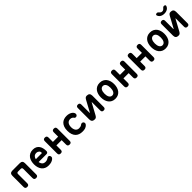

<svg xmlns="http://www.w3.org/2000/svg" viewBox="569 -2818 4861 4861"><g transform="rotate(-45 3000.0 -387.5)"><path d="M140.6 10Q106.9 10 90.6 -6.1Q74.4 -22.3 74.4 -56V-456Q74.4 -504.2 97.3 -527.1Q120.2 -550 168.4 -550H431.6Q479.8 -550 502.7 -527.1Q525.6 -504.2 525.6 -456V-56Q525.6 -22.3 509.5 -6.1Q493.4 10 459.8 10Q426.1 10 409.8 -6.1Q393.6 -22.3 393.6 -56V-383.9Q393.6 -408.1 382.2 -419.5Q370.8 -430.9 346.6 -430.9H253.4Q229.2 -430.9 217.8 -419.5Q206.4 -408.1 206.4 -383.9V-56Q206.4 -22.3 190.3 -6.1Q174.2 10 140.6 10Z M1060.4 -160.7Q1085 -160.7 1099.3 -141.3Q1113.5 -121.8 1113.5 -97.1Q1113.5 -83.2 1108 -71.2Q1102.4 -59.2 1084.8 -43.7Q1069.5 -30.8 1051.5 -20.8Q1033.5 -10.9 1011.6 -3.9Q989.7 3 964.4 6.5Q939.1 10 909.2 10Q848.4 10 802.9 -11.3Q757.4 -32.5 726.9 -70.4Q696.5 -108.3 680.9 -159.8Q665.3 -211.2 665.3 -270.6Q665.3 -326.2 678.1 -378.7Q691 -431.2 719.9 -471.4Q748.8 -511.6 795.2 -535.8Q841.7 -560 908.5 -560Q969.9 -560 1011.7 -538.1Q1053.4 -516.2 1079.3 -479.2Q1105.2 -442.2 1116.4 -393.7Q1127.6 -345.3 1127.6 -292.6Q1127.6 -264.1 1113.2 -248.5Q1098.8 -233 1070.8 -233H790.2Q795.6 -200 807.6 -176.9Q819.5 -153.7 836 -139.1Q852.5 -124.5 872.7 -118Q892.9 -111.5 915.1 -111.5Q951 -111.5 980.3 -123.1Q1009.6 -134.6 1023.2 -145.9Q1032.6 -153.6 1041.4 -157.2Q1050.3 -160.7 1060.4 -160.7ZM999.2 -334Q1004.9 -334 1008.6 -337.9Q1012.4 -341.8 1012.4 -353.7Q1012.4 -369.8 1005.8 -384.8Q999.2 -399.9 985.8 -411.8Q972.4 -423.8 953 -431.1Q933.7 -438.5 908.5 -438.5Q883.8 -438.5 864.2 -431Q844.6 -423.5 829.9 -409.8Q815.2 -396.1 805.4 -377Q795.6 -357.9 790.9 -334Z M1340.3 10Q1306.6 10 1290.3 -6.1Q1274.1 -22.3 1274.1 -56V-494Q1274.1 -527.7 1290.2 -543.9Q1306.3 -560 1339.9 -560Q1373.6 -560 1389.9 -543.9Q1406.1 -527.7 1406.1 -494V-337.5H1593.9V-494Q1593.9 -527.7 1610 -543.9Q1626.1 -560 1659.7 -560Q1693.4 -560 1709.7 -543.9Q1725.9 -527.7 1725.9 -494V-56Q1725.9 -22.3 1709.8 -6.1Q1693.7 10 1660.1 10Q1626.4 10 1610.1 -6.1Q1593.9 -22.3 1593.9 -56V-212.5H1406.1V-56Q1406.1 -22.3 1390 -6.1Q1373.9 10 1340.3 10Z M1862.5 -276.8Q1862.5 -352.4 1882.1 -406.1Q1901.8 -459.7 1935.3 -493.9Q1968.8 -528 2014.5 -544Q2060.2 -560 2112.3 -560Q2155.2 -560 2189 -551.4Q2222.9 -542.8 2248.2 -528.3Q2273.5 -513.8 2289.9 -495.9Q2306.2 -478.1 2313.8 -459.6Q2325 -432.4 2317.3 -408.7Q2309.6 -385.1 2287 -374.4Q2269.7 -366.2 2250.2 -368.8Q2230.7 -371.5 2220.3 -387.9Q2205.8 -411.2 2181.2 -424.8Q2156.7 -438.5 2123.2 -438.5Q2097.7 -438.5 2074.4 -429.6Q2051 -420.8 2033.4 -401Q2015.7 -381.2 2005.1 -350.2Q1994.5 -319.3 1994.5 -275.5Q1994.5 -233.5 2004.6 -202.3Q2014.6 -171.1 2031.6 -151Q2048.5 -130.9 2071.5 -121.2Q2094.5 -111.5 2120.1 -111.5Q2147.5 -111.5 2171.6 -117.3Q2195.8 -123.1 2215.7 -139.5Q2233.3 -154.3 2255.7 -157Q2278.1 -159.7 2297.9 -145Q2306.7 -138.3 2312 -128Q2317.2 -117.7 2318.6 -105.9Q2320 -94.1 2316.8 -81.9Q2313.5 -69.6 2304.9 -59.7Q2285.6 -36.7 2264.8 -23Q2244 -9.3 2221.1 -1.9Q2198.1 5.6 2172.9 7.8Q2147.8 10 2120.9 10Q2063.8 10 2016.4 -7Q1969 -24 1934.9 -58.9Q1900.9 -93.7 1881.7 -148.1Q1862.5 -202.4 1862.5 -276.8Z M2459 -497.5Q2459 -528.9 2474.5 -544.4Q2490.1 -560 2521.5 -560Q2552.9 -560 2568.5 -544.4Q2584 -528.9 2584 -497.5V-203Q2586 -197 2588 -197Q2590 -197 2590.9 -198.5Q2591.7 -200 2593.7 -203L2752.3 -495.3Q2768.5 -525.3 2787 -542.6Q2805.5 -560 2839.9 -560Q2890.8 -560 2915.9 -534.9Q2941 -509.8 2941 -458.9V-52.5Q2941 -21.1 2925.5 -5.6Q2909.9 10 2878.5 10Q2847.1 10 2831.5 -5.6Q2816 -21.1 2816 -52.5V-347Q2814 -353 2812 -353Q2810 -353 2809.1 -351.5Q2808.3 -350 2806.3 -347L2647.7 -54.7Q2631.5 -24.7 2613 -7.4Q2594.5 10 2560.1 10Q2509.2 10 2484.1 -15.1Q2459 -40.2 2459 -91.1Z M3300 10Q3239.2 10 3194.4 -12.6Q3149.6 -35.1 3119.8 -74.2Q3090.1 -113.2 3075.5 -165Q3061 -216.8 3061 -275.3Q3061 -333.8 3075.4 -385.4Q3089.8 -437.1 3119.5 -476Q3149.3 -514.9 3194.2 -537.4Q3239.2 -560 3300 -560Q3361.1 -560 3406.1 -537.4Q3451 -514.9 3480.6 -476.3Q3510.2 -437.8 3524.6 -386.1Q3539 -334.5 3539 -275.3Q3539 -216.8 3524.5 -165Q3509.9 -113.2 3480.3 -74.2Q3450.7 -35.1 3405.8 -12.6Q3360.8 10 3300 10ZM3300 -104.5Q3327.3 -104.5 3347.5 -118Q3367.8 -131.4 3381.1 -154.5Q3394.5 -177.5 3400.7 -208.8Q3407 -240 3407 -275.3Q3407 -311.3 3400.9 -342.2Q3394.8 -373.2 3381.4 -395.9Q3368.1 -418.6 3347.8 -432Q3327.6 -445.5 3300 -445.5Q3272.4 -445.5 3252.2 -432Q3231.9 -418.6 3218.6 -395.5Q3205.2 -372.5 3199.1 -341.4Q3193 -310.3 3193 -275Q3193 -239.7 3199.3 -208.6Q3205.5 -177.5 3218.9 -154.5Q3232.2 -131.4 3252.5 -118Q3272.7 -104.5 3300 -104.5Z M3740.3 10Q3706.6 10 3690.3 -6.1Q3674.1 -22.3 3674.1 -56V-494Q3674.1 -527.7 3690.2 -543.9Q3706.3 -560 3739.9 -560Q3773.6 -560 3789.9 -543.9Q3806.1 -527.7 3806.1 -494V-337.5H3993.9V-494Q3993.9 -527.7 4010 -543.9Q4026.1 -560 4059.7 -560Q4093.4 -560 4109.7 -543.9Q4125.9 -527.7 4125.9 -494V-56Q4125.9 -22.3 4109.8 -6.1Q4093.7 10 4060.1 10Q4026.4 10 4010.1 -6.1Q3993.9 -22.3 3993.9 -56V-212.5H3806.1V-56Q3806.1 -22.3 3790 -6.1Q3773.9 10 3740.3 10Z M4340.3 10Q4306.6 10 4290.3 -6.1Q4274.1 -22.3 4274.1 -56V-494Q4274.1 -527.7 4290.2 -543.9Q4306.3 -560 4339.9 -560Q4373.6 -560 4389.9 -543.9Q4406.1 -527.7 4406.1 -494V-337.5H4593.9V-494Q4593.9 -527.7 4610 -543.9Q4626.1 -560 4659.7 -560Q4693.4 -560 4709.7 -543.9Q4725.9 -527.7 4725.9 -494V-56Q4725.9 -22.3 4709.8 -6.1Q4693.7 10 4660.1 10Q4626.4 10 4610.1 -6.1Q4593.9 -22.3 4593.9 -56V-212.5H4406.1V-56Q4406.1 -22.3 4390 -6.1Q4373.9 10 4340.3 10Z M5100 10Q5039.2 10 4994.4 -12.6Q4949.6 -35.1 4919.8 -74.2Q4890.1 -113.2 4875.5 -165Q4861 -216.8 4861 -275.3Q4861 -333.8 4875.4 -385.4Q4889.8 -437.1 4919.5 -476Q4949.3 -514.9 4994.2 -537.4Q5039.2 -560 5100 -560Q5161.1 -560 5206.1 -537.4Q5251 -514.9 5280.6 -476.3Q5310.2 -437.8 5324.6 -386.1Q5339 -334.5 5339 -275.3Q5339 -216.8 5324.5 -165Q5309.9 -113.2 5280.3 -74.2Q5250.7 -35.1 5205.8 -12.6Q5160.8 10 5100 10ZM5100 -104.5Q5127.3 -104.5 5147.5 -118Q5167.8 -131.4 5181.1 -154.5Q5194.5 -177.5 5200.7 -208.8Q5207 -240 5207 -275.3Q5207 -311.3 5200.9 -342.2Q5194.8 -373.2 5181.4 -395.9Q5168.1 -418.6 5147.8 -432Q5127.6 -445.5 5100 -445.5Q5072.4 -445.5 5052.2 -432Q5031.9 -418.6 5018.6 -395.5Q5005.2 -372.5 4999.1 -341.4Q4993 -310.3 4993 -275Q4993 -239.7 4999.3 -208.6Q5005.5 -177.5 5018.9 -154.5Q5032.2 -131.4 5052.5 -118Q5072.7 -104.5 5100 -104.5Z M5459 -497.5Q5459 -528.9 5474.5 -544.4Q5490.1 -560 5521.5 -560Q5552.9 -560 5568.5 -544.4Q5584 -528.9 5584 -497.5V-203Q5586 -197 5588 -197Q5590 -197 5590.9 -198.5Q5591.7 -200 5593.7 -203L5752.3 -495.3Q5768.5 -525.3 5787 -542.6Q5805.5 -560 5839.9 -560Q5890.8 -560 5915.9 -534.9Q5941 -509.8 5941 -458.9V-52.5Q5941 -21.1 5925.5 -5.6Q5909.9 10 5878.5 10Q5847.1 10 5831.5 -5.6Q5816 -21.1 5816 -52.5V-347Q5814 -353 5812 -353Q5810 -353 5809.1 -351.5Q5808.3 -350 5806.3 -347L5647.7 -54.7Q5631.5 -24.7 5613 -7.4Q5594.5 10 5560.1 10Q5509.2 10 5484.1 -15.1Q5459 -40.2 5459 -91.1ZM5531.4 -735.3Q5522.5 -757.9 5534 -771.4Q5545.5 -785 5572.9 -785Q5583.2 -785 5590.8 -782.7Q5598.5 -780.4 5604.2 -776.1Q5617 -767.8 5625.9 -755.5Q5634.7 -743.1 5649 -732.1Q5668.5 -714.8 5699.7 -714.8Q5730.9 -714.8 5750.7 -732.1Q5764.3 -742.1 5773.3 -754Q5782.3 -765.8 5793.1 -774.1Q5799.8 -779.4 5807.3 -782.2Q5814.8 -785 5826.1 -785Q5853.5 -785 5865.5 -771.4Q5877.5 -757.9 5868.6 -735.3Q5856.8 -702.7 5828.6 -677.9Q5779.7 -637.2 5700 -636.5Q5620.3 -637.2 5571.4 -677.9Q5542.5 -702.7 5531.4 -735.3Z"/></g></svg>

Font: Maple Mono
Style: Regular
Weight: 400
Monospace: yes
Designer: subframe7536
Version: Version 7.300